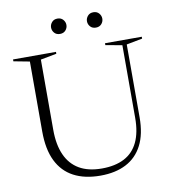

<svg xmlns="http://www.w3.org/2000/svg" viewBox="-95 -966 949 1059"><g transform="rotate(-10 379.5 -437.0)"><path d="M625.5 -271.5V-677.5L533 -694.5V-705H739V-694.5L650 -677.5V-269.5Q650 -175.5 618 -113.5Q586 -51.5 526.2 -20.8Q466.5 10 382.5 10Q294.5 10 233 -22.5Q171.5 -55 139.5 -120.5Q107.5 -186 107.5 -285.5V-677.5L18 -694.5V-705H258.5V-694.5L169 -677.5V-284Q169 -201 194.5 -143.8Q220 -86.5 270.5 -57Q321 -27.5 397 -27.5Q471.5 -27.5 522.5 -54Q573.5 -80.5 599.5 -134.8Q625.5 -189 625.5 -271.5ZM298 -798.5Q278 -798.5 266.5 -811.5Q255 -824.5 255 -841.5Q255 -858 266.5 -871.2Q278 -884.5 298 -884.5Q318 -884.5 329.5 -871.2Q341 -858 341 -841.5Q341 -824.5 329.5 -811.5Q318 -798.5 298 -798.5ZM499 -798.5Q479 -798.5 467.5 -811.5Q456 -824.5 456 -841.5Q456 -858 467.5 -871.2Q479 -884.5 499 -884.5Q519 -884.5 530.5 -871.2Q542 -858 542 -841.5Q542 -824.5 530.5 -811.5Q519 -798.5 499 -798.5Z"/></g></svg>

Font: Newsreader 60pt Light
Style: Regular
Weight: 300
Designer: Hugues Gentile
Foundry: Production Type
Version: Version 1.003